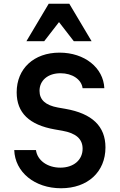

<svg xmlns="http://www.w3.org/2000/svg" viewBox="-20 -991 640 1025"><path d="M56 -190C60 -72 165 14 306 14C448 14 543 -73 543 -204C543 -317 472 -385 329 -410L289 -417C223 -429 191 -458 191 -506C191 -562 236 -600 303 -600C366 -600 415 -567 421 -520H537C532 -630 431 -710 298 -710C161 -710 69 -625 69 -498C69 -389 136 -324 273 -300L313 -293C386 -280 421 -249 421 -197C421 -137 373 -96 302 -96C233 -96 179 -135 172 -190ZM121 -771H216L295 -873L374 -771H469L350 -971H240Z"/></svg>

Font: CommitMono
Style: Bold
Weight: 700
Monospace: yes
Designer: Eigil Nikolajsen
Foundry: Eigil Nikolajsen
Version: Version 1.143